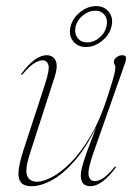

<svg xmlns="http://www.w3.org/2000/svg" viewBox="-20 -618 456 645"><path d="M369 -58.5Q370.5 -57 368 -54Q344 -22 323 -7.2Q302 7.5 284 7.5Q251.5 7.5 251.5 -27.5Q251.5 -46 261.8 -77.8Q272 -109.5 284.5 -141.2Q297 -173 303.5 -191.5Q268 -119.5 229.2 -75.8Q190.5 -32 153.5 -12.2Q116.5 7.5 86.5 7.5Q57.5 7.5 48.2 -8.2Q39 -24 43.2 -51.2Q47.5 -78.5 58.5 -112.5L131 -334.5Q147.5 -385 142.5 -400.2Q137.5 -415.5 123 -415.5Q112 -415.5 95.8 -406Q79.5 -396.5 56 -368.5Q53.5 -365 51.5 -366.5Q50 -368 52.5 -371Q76.5 -403.5 97.5 -418Q118.5 -432.5 136.5 -432.5Q158.5 -432.5 167 -414.2Q175.5 -396 163 -357.5L81.5 -105.5Q63 -48.5 71 -28Q79 -7.5 105 -7.5Q124 -7.5 153.5 -22.5Q183 -37.5 216.8 -71Q250.5 -104.5 283.2 -159.2Q316 -214 341.5 -293.5Q353.5 -330.5 359 -349.8Q364.5 -369 366 -377.5Q367.5 -386 367.5 -391.5Q367.5 -397.5 365 -401Q362.5 -404.5 362.5 -410.5Q362.5 -418 371.2 -425.2Q380 -432.5 390.5 -432.5Q402 -432.5 403.2 -425Q404.5 -417.5 399.5 -404.5L294.5 -106.5Q273.5 -47 277.8 -28.2Q282 -9.5 299 -9.5Q310.5 -9.5 326 -19.2Q341.5 -29 364.5 -56.5Q367.5 -60 369 -58.5ZM269 -460Q240.5 -460 225.2 -480.2Q210 -500.5 217 -529Q224 -557 249.2 -577.2Q274.5 -597.5 303 -597.5Q331 -597.5 346.2 -577.2Q361.5 -557 354.5 -529Q347.5 -500.5 322.2 -480.2Q297 -460 269 -460ZM299.5 -582Q278 -582 258.8 -566.5Q239.5 -551 234 -529Q229 -507 240.2 -491.2Q251.5 -475.5 273 -475.5Q295 -475.5 313.8 -491.2Q332.5 -507 337.5 -529Q343 -551 332.2 -566.5Q321.5 -582 299.5 -582Z"/></svg>

Font: Fraunces 144pt S000 Thin
Style: Italic
Weight: 100
Italic angle: -16°
Version: Version 1.000; ttfautohint (v1.8.3)